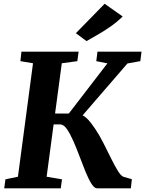

<svg xmlns="http://www.w3.org/2000/svg" viewBox="-20 -1024 790 1044"><path d="M508 0Q493 0 477.2 -25Q461.5 -50 445.2 -89.8Q429 -129.5 412.5 -173.8Q396 -218 378.5 -257.8Q361 -297.5 343.5 -322.5Q326 -347.5 307.5 -347.5H236.5L244.5 -406.5H354L564 -679.5L503.5 -691.5L510 -743H749.5L743 -691.5L673 -679L387.5 -348.5L400.5 -402.5Q413.5 -404 425.5 -398.8Q437.5 -393.5 449.8 -382.5Q462 -371.5 473.8 -356.5Q485.5 -341.5 497.5 -323.5Q521 -288.5 542.5 -245.8Q564 -203 583.8 -163Q603.5 -123 620.5 -95.5Q637.5 -68 650.5 -63L697 -49.5L691.5 0ZM3 0 9.5 -49 77.5 -63 159.5 -680 91 -691.5 96.5 -743H407.5L400.5 -691.5L316 -680L233.5 -63L317 -49L310.5 0ZM450.5 -800.5 392.5 -843.5 549 -1003.5 647 -934.5Q615.5 -903.5 579.8 -878.8Q544 -854 510.2 -834.8Q476.5 -815.5 450.5 -800.5Z"/></svg>

Font: Merriweather 20pt ExtraBold
Style: Italic
Weight: 800
Italic angle: -7.8°
Version: Version 2.101